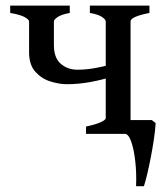

<svg xmlns="http://www.w3.org/2000/svg" viewBox="-20 -474 586 680"><path d="M227.1 -454.1V-428.2Q196.3 -422.4 183.6 -413.3Q170.9 -404.3 170.9 -398.4V-314.5Q170.9 -269 195.3 -248Q219.7 -227.1 253.9 -227.1Q272.9 -227.1 292 -229.2Q311 -231.4 336.7 -236.8Q362.3 -242.2 400.9 -252.4V-209Q343.3 -191.4 300.8 -183.6Q258.3 -175.8 216.3 -175.8Q190.4 -175.8 159.2 -185.3Q127.9 -194.8 105.5 -219.5Q83 -244.1 83 -289.1V-398.4Q83 -404.3 67.9 -413.1Q52.7 -421.9 16.1 -428.2V-454.1ZM284.7 0V-25.9Q317.9 -32.7 336.2 -41Q354.5 -49.3 354.5 -55.7V-398.4Q354.5 -404.3 342.3 -413.3Q330.1 -422.4 298.3 -428.2V-454.1H509.3V-428.2Q442.4 -415 442.4 -398.4V-41Q442.4 -35.2 458 -32Q473.6 -28.8 509.3 -25.9V0ZM517.6 -48.8 531.2 -38.1Q529.8 -12.2 524.9 20.3Q520 52.7 513.7 85.2Q507.3 117.7 501 144.3Q494.6 170.9 489.7 185.5H461.9Q463.9 141.1 459.2 98.4Q454.6 55.7 444.8 27.8Q435.1 0 421.9 0L425.8 -48.8Z"/></svg>

Font: Gentium Book Plus
Style: Regular
Weight: 400
Designer: Victor Gaultney, Annie Olsen, Iska Routamaa, Becca Hirsbrunner
Foundry: SIL International
Version: Version 6.101